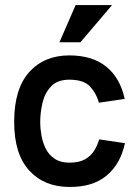

<svg xmlns="http://www.w3.org/2000/svg" viewBox="-20 -729 538 759"><path d="M279 -709H423L298 -562H215ZM254 10Q155 10 95.5 -55Q36 -120 36 -247Q36 -378 95.5 -444Q155 -510 254 -510Q345 -510 400 -465.5Q455 -421 473 -338L371 -323Q361 -360 336 -387Q311 -414 254 -414Q207 -414 182 -387.5Q157 -361 148 -322.5Q139 -284 139 -247Q139 -221 144 -193Q149 -165 161 -141Q173 -117 196 -101.5Q219 -86 254 -86Q293 -86 316.5 -99.5Q340 -113 353 -134.5Q366 -156 372 -178L474 -163Q456 -80 401 -34.5Q346 11 254 10Z"/></svg>

Font: Haskoy SemiBold
Style: Regular
Weight: 600
Designer: Ertekin Erdin
Foundry: Ertekin Erdin
Version: Version 1.500; ttfautohint (v1.8.3)